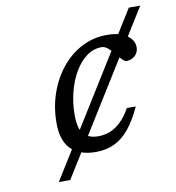

<svg xmlns="http://www.w3.org/2000/svg" viewBox="-78 -758 757 828"><g transform="rotate(-10 300.0 -344.0)"><path d="M113 0 541 -688.5H591L163 0ZM395.5 -541Q359.5 -541 329.5 -518.8Q299.5 -496.5 277.2 -458.5Q255 -420.5 242.8 -372.5Q230.5 -324.5 230.5 -273Q230.5 -212.5 252 -188.8Q273.5 -165 316 -165Q342.5 -165 367 -174.5Q391.5 -184 414.2 -205.5Q437 -227 457.5 -263.5H496.5Q470.5 -206.5 440.8 -170.2Q411 -134 375 -117Q339 -100 294 -100Q222.5 -100 185 -137.2Q147.5 -174.5 147.5 -251.5Q147.5 -322 169 -383Q190.5 -444 228.5 -490.5Q266.5 -537 317.2 -563Q368 -589 427 -589Q484 -589 514.2 -567.2Q544.5 -545.5 544.5 -514.5Q544.5 -492 528.8 -477.8Q513 -463.5 493 -463.5Q484.5 -463 473.8 -473.8Q463 -484.5 449 -502Q435 -520 421.8 -530.5Q408.5 -541 395.5 -541Z"/></g></svg>

Font: Newsreader 12pt
Style: Italic
Weight: 400
Italic angle: -17°
Version: Version 1.003